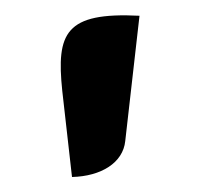

<svg xmlns="http://www.w3.org/2000/svg" viewBox="-20 -721 266 256"><path d="M166 -700C67 -705 55 -677 63 -600L76 -485C115 -486 144 -504 147 -533Z"/></svg>

Font: Mesarto
Style: Regular
Weight: 700
Designer: Mohamed Gaber
Foundry: Kief Type Foundry
Version: Version 2.020